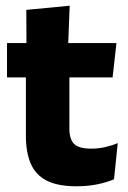

<svg xmlns="http://www.w3.org/2000/svg" viewBox="-20 -640 446 671"><path d="M247.5 11Q182 11 143.2 -8.8Q104.5 -28.5 87.5 -68Q70.5 -107.5 70.5 -165.5V-440H222.5V-190Q222.5 -154 238.8 -137.2Q255 -120.5 299.5 -120.5Q324 -120.5 348 -126Q372 -131.5 391.5 -140L378.5 -13.5Q353 -2.5 319.8 4.2Q286.5 11 247.5 11ZM4.5 -369.5V-489.5H387L373.5 -369.5ZM72.5 -478.5 72 -605.5 223.5 -620 218 -478.5Z"/></svg>

Font: Anek Gujarati
Style: Bold
Weight: 700
Version: Version 1.003